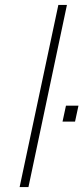

<svg xmlns="http://www.w3.org/2000/svg" viewBox="-20 -763 340 783"><path d="M60 0 218 -743H253L96 0ZM235 -267 249 -332H300L286 -267Z"/></svg>

Font: Saira Expanded Thin
Style: Italic
Weight: 250
Width: 7
Italic angle: -12°
Designer: Hector Gatti with collaboration of the Omnibus-Type team
Foundry: Omnibus-Type
Version: Version 1.101